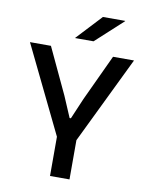

<svg xmlns="http://www.w3.org/2000/svg" viewBox="-91 -891 737 956"><g transform="rotate(10 278.0 -413.0)"><path d="M235 -186 15 -639H121L230 -406.5L275 -301H281.5L326.5 -406.5L435 -639H541L321.5 -186ZM229 0V-279H327.5V0ZM351 -825.5H463.5V-824L326 -698H233V-699Z"/></g></svg>

Font: Anek Tamil Medium
Style: Regular
Weight: 500
Designer: Aadarsh Rajan (Tamil), Yesha Goshar (Latin)
Foundry: Ek Type
Version: Version 1.003